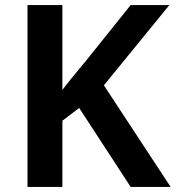

<svg xmlns="http://www.w3.org/2000/svg" viewBox="-20 -734 690 754"><path d="M650 0H493L291 -310L225 -260V0H88V-714H225V-381Q247 -410 271 -439Q295 -468 319 -497L493 -714H645L388 -399Z"/></svg>

Font: Noto Sans Oriya SemiBold
Style: Regular
Weight: 600
Version: Version 2.003